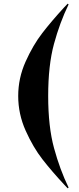

<svg xmlns="http://www.w3.org/2000/svg" viewBox="-20 -811 430 1044"><path d="M331 195Q262 121 211 55.5Q160 -10 119.5 -100.5Q79 -191 79 -289Q79 -386 119 -475.5Q159 -565 209.5 -630.5Q260 -696 328 -770L348 -791L353 -787Q305 -688 273.5 -572Q242 -456 242 -289Q242 -122 274 -5Q306 112 353 209L348 213Z"/></svg>

Font: Nyght Serif Bold
Style: Regular
Weight: 700
Designer: Maksym Kobuzan
Version: Version 0.410